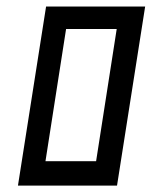

<svg xmlns="http://www.w3.org/2000/svg" viewBox="-20 -580 510 600"><path d="M122.1 -76.2H280.3L344.7 -489.3H186.5ZM36.1 0 124 -559.6H433.6L345.7 0Z"/></svg>

Font: Geo
Style: Oblique
Weight: 500
Italic angle: -11°
Version: Version 001.2